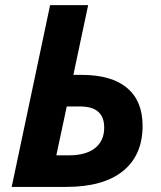

<svg xmlns="http://www.w3.org/2000/svg" viewBox="-20 -734 632 754"><path d="M540 -240.2Q540 -124.5 462.9 -62.3Q385.7 0 240.2 0H25.9L176.8 -713.9H326.2L268.1 -439.9H300.8Q418 -439.9 479 -388.7Q540 -337.4 540 -240.2ZM201.2 -124H250Q317.9 -124 353.5 -152.6Q389.2 -181.2 389.2 -232.9Q389.2 -315.9 294.9 -315.9H242.2Z"/></svg>

Font: Zoram GWebM
Style: Bold Italic
Weight: 700
Italic angle: -12°
Foundry: Ascender Corporation
Version: Version 1.000